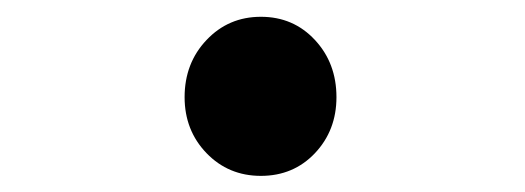

<svg xmlns="http://www.w3.org/2000/svg" viewBox="-20 -488 632 231"><path d="M202.1 -371.1Q202.1 -412.1 228.5 -439.9Q254.9 -467.8 293.9 -467.8Q333 -467.8 358.9 -439.9Q384.8 -412.1 384.8 -371.1Q384.8 -331.1 358.9 -303.7Q333 -276.4 293.9 -276.4Q254.9 -276.4 228.5 -303.7Q202.1 -331.1 202.1 -371.1Z"/></svg>

Font: Bpmf Zihi Sans Bold
Style: Bold
Weight: 700
Foundry: But Ko
Version: Version 1.320